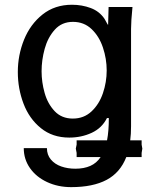

<svg xmlns="http://www.w3.org/2000/svg" viewBox="-20 -580 640 808"><path d="M302.5 63.5 299 45.5 302.5 28.5V10.5H430.5Q438 -28.5 438 -83H430Q409 -41 365.8 -21Q322.5 -1 271.5 -1Q201 -1 152 -40.8Q103 -80.5 79 -143.8Q55 -207 55 -277Q55 -348 81.2 -413Q107.5 -478 159 -519Q210.5 -560 283 -560Q325 -560 361.8 -546.2Q398.5 -532.5 420 -500.5L425 -491.5Q428.5 -485 431.8 -479.2Q435 -473.5 435 -476.5L437 -550.5H537.5Q531.5 -490.5 531.5 -458.5V-49Q531.5 -15.5 528 10.5H576V28.5L579 45.5L576 63.5V81H511.5Q486 146.5 428.5 177Q371 207.5 279.5 207.5Q224 207.5 178.2 186.2Q132.5 165 106.2 127.5Q80 90 80 43.5H177.5Q177.5 71.5 194 91.2Q210.5 111 237.8 120.5Q265 130 297 130Q333.5 130 360 118.2Q386.5 106.5 403.5 81H302.5ZM429 -283.5Q429 -332.5 413.2 -379.8Q397.5 -427 365.5 -457.5Q333.5 -488 287 -488Q240 -488 210.5 -455Q181 -422 168 -374.5Q155 -327 155 -280Q155 -234.5 167.8 -189Q180.5 -143.5 210 -112.2Q239.5 -81 286.5 -81Q333 -81 365.2 -111.2Q397.5 -141.5 413.2 -188Q429 -234.5 429 -283.5Z"/></svg>

Font: JuliaMono Medium
Style: Regular
Weight: 500
Monospace: yes
Designer: cormullion
Foundry: corm
Version: Version 0.054; ttfautohint (v1.8.4)